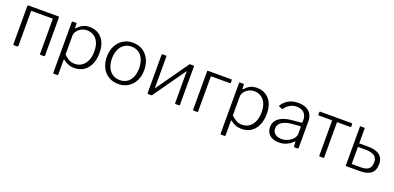

<svg xmlns="http://www.w3.org/2000/svg" viewBox="3 -1390 4940 2405"><g transform="rotate(20 2473.0 -187.5)"><path d="M154 -518V-15Q154 -6 151 -3Q148 0 138 0H101Q93 0 90.5 -2.5Q88 -5 88 -12V-518Q88 -530 98 -530H143Q154 -530 154 -518ZM509 -518V-15Q509 -6 506 -3Q503 0 494 0H457Q448 0 445.5 -2.5Q443 -5 443 -12V-518Q443 -530 454 -530H499Q509 -530 509 -518ZM125 -479Q117 -479 117 -487V-522Q117 -530 125 -530H482Q490 -530 490 -522V-487Q490 -479 481 -479Z M732 -530Q744 -530 744 -517V-471Q744 -463 747.5 -462Q751 -461 757 -467Q767 -478 785.5 -495Q804 -512 836 -526Q868 -540 916 -540Q979 -540 1029 -510.5Q1079 -481 1109 -422.5Q1139 -364 1139 -274Q1139 -186 1110 -122.5Q1081 -59 1028.5 -24.5Q976 10 905 10Q857 10 821 -5Q785 -20 761 -40Q752 -48 749 -46Q746 -44 746 -33V153Q746 165 735 165H690Q680 165 680 154V-516Q680 -524 683 -527Q686 -530 694 -530H732ZM746 -112Q779 -79 814 -60Q849 -41 891 -41Q944 -41 984 -68Q1024 -95 1047.5 -146Q1071 -197 1071 -271Q1071 -348 1047 -395.5Q1023 -443 983.5 -466Q944 -489 898 -489Q853 -489 818.5 -469Q784 -449 765 -420.5Q746 -392 746 -364V-112Z M1490 10Q1416 10 1359.5 -24.5Q1303 -59 1272 -120.5Q1241 -182 1241 -262Q1241 -344 1272.5 -406.5Q1304 -469 1360.5 -504.5Q1417 -540 1491 -540Q1566 -540 1621.5 -505Q1677 -470 1708 -407.5Q1739 -345 1739 -264Q1739 -183 1707.5 -121.5Q1676 -60 1620.5 -25Q1565 10 1490 10ZM1492 -43Q1548 -43 1588 -70Q1628 -97 1649.5 -147Q1671 -197 1671 -264Q1671 -332 1649 -382.5Q1627 -433 1586.5 -460.5Q1546 -488 1491 -488Q1436 -488 1395 -460.5Q1354 -433 1331.5 -382.5Q1309 -332 1309 -264Q1309 -197 1331.5 -147Q1354 -97 1395 -70Q1436 -43 1492 -43Z M1941 -518V-15Q1941 -6 1938 -3Q1935 0 1926 0H1890Q1882 0 1879.5 -2.5Q1877 -5 1877 -12V-518Q1877 -530 1887 -530H1931Q1941 -530 1941 -518ZM2308 -518V-15Q2308 -6 2305 -3Q2302 0 2293 0H2257Q2249 0 2246.5 -2.5Q2244 -5 2244 -12V-518Q2244 -530 2254 -530H2298Q2308 -530 2308 -518ZM2246 -527 2286 -496 1938 -4 1898 -34Z M2492 0Q2484 0 2484 -9V-522Q2484 -530 2492 -530H2803Q2812 -530 2812 -522V-487Q2812 -479 2803 -479H2558Q2550 -479 2550 -471V-8Q2550 0 2541 0Z M2962 -530Q2974 -530 2974 -517V-471Q2974 -463 2977.5 -462Q2981 -461 2987 -467Q2997 -478 3015.5 -495Q3034 -512 3066 -526Q3098 -540 3146 -540Q3209 -540 3259 -510.5Q3309 -481 3339 -422.5Q3369 -364 3369 -274Q3369 -186 3340 -122.5Q3311 -59 3258.5 -24.5Q3206 10 3135 10Q3087 10 3051 -5Q3015 -20 2991 -40Q2982 -48 2979 -46Q2976 -44 2976 -33V153Q2976 165 2965 165H2920Q2910 165 2910 154V-516Q2910 -524 2913 -527Q2916 -530 2924 -530H2962ZM2976 -112Q3009 -79 3044 -60Q3079 -41 3121 -41Q3174 -41 3214 -68Q3254 -95 3277.5 -146Q3301 -197 3301 -271Q3301 -348 3277 -395.5Q3253 -443 3213.5 -466Q3174 -489 3128 -489Q3083 -489 3048.5 -469Q3014 -449 2995 -420.5Q2976 -392 2976 -364V-112Z M3814 -67Q3775 -29 3730.5 -9.5Q3686 10 3631 10Q3553 10 3508 -29.5Q3463 -69 3463 -135Q3463 -187 3492 -224.5Q3521 -262 3578 -284Q3635 -306 3719 -312L3808 -319Q3816 -320 3820.5 -323.5Q3825 -327 3825 -334V-363Q3825 -421 3789 -455Q3753 -489 3691 -489Q3644 -489 3606 -467.5Q3568 -446 3537 -404Q3534 -400 3531.5 -398.5Q3529 -397 3525 -399L3483 -416Q3480 -418 3479 -420.5Q3478 -423 3482 -429Q3513 -479 3566 -509.5Q3619 -540 3694 -540Q3757 -540 3800.5 -519.5Q3844 -499 3867 -460Q3890 -421 3890 -368V-13Q3890 -5 3887 -2.5Q3884 0 3877 0H3840Q3835 0 3832 -3.5Q3829 -7 3828 -13L3826 -65Q3824 -79 3814 -67ZM3825 -259Q3825 -276 3811 -274L3736 -268Q3684 -265 3645.5 -255Q3607 -245 3581.5 -229Q3556 -213 3542.5 -191.5Q3529 -170 3529 -142Q3529 -95 3562 -68.5Q3595 -42 3651 -42Q3685 -42 3717 -54.5Q3749 -67 3774 -86Q3799 -107 3812 -129Q3825 -151 3825 -171V-259Z M4408 -479H4239Q4231 -479 4231 -471V-8Q4231 0 4223 0H4174Q4166 0 4166 -9V-470Q4166 -479 4157 -479H3989Q3980 -479 3980 -487V-522Q3980 -530 3989 -530H4408Q4417 -530 4417 -522V-487Q4417 -479 4408 -479Z M4520 0V-530H4583V-324H4695Q4776 -324 4822.5 -303Q4869 -282 4888 -246.5Q4907 -211 4907 -166Q4907 -79 4857 -39.5Q4807 0 4707 0ZM4583 -49H4705Q4774 -49 4807.5 -76.5Q4841 -104 4841 -166Q4841 -224 4801.5 -250.5Q4762 -277 4690 -277H4583Z"/></g></svg>

Font: Libre Franklin Light
Style: Regular
Weight: 300
Designer: Pablo Impallari, Rodrigo Fuenzalida, Nhung Nguyen
Foundry: Impallari Type
Version: Version 3.000